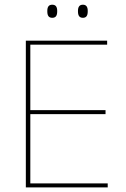

<svg xmlns="http://www.w3.org/2000/svg" viewBox="-20 -816 547 836"><path d="M112 0H92.5V-639H112ZM449 0H99V-17.5H449ZM439.5 -319H102.5V-336.5H439.5ZM446.5 -621.5H98V-639H446.5ZM207.5 -738.5Q196.5 -738.5 191.2 -745.2Q186 -752 186 -766V-769Q186 -782 191.2 -788.8Q196.5 -795.5 207.5 -795.5Q218.5 -795.5 223.8 -788.8Q229 -782 229 -769V-766Q229 -752 223.8 -745.2Q218.5 -738.5 207.5 -738.5ZM341 -738.5Q330 -738.5 324.8 -745.2Q319.5 -752 319.5 -766V-769Q319.5 -782 324.8 -788.8Q330 -795.5 341 -795.5Q351.5 -795.5 356.8 -788.8Q362 -782 362 -769V-766Q362 -752 356.8 -745.2Q351.5 -738.5 341 -738.5Z"/></svg>

Font: Anek Malayalam Thin
Style: Regular
Weight: 250
Version: Version 1.003